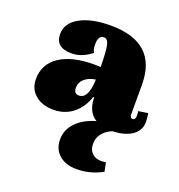

<svg xmlns="http://www.w3.org/2000/svg" viewBox="-124 -548 828 886"><g transform="rotate(20 290.0 -105.5)"><path d="M154 12Q98 12 64 -17Q30 -46 30 -94Q30 -167 90.5 -208Q151 -249 261 -249Q281 -249 292 -248Q291 -328 284.5 -355Q278 -382 260 -382Q232 -382 232 -338Q232 -312 241 -299Q194 -261 143 -261Q64 -261 64 -328Q64 -381 120 -412.5Q176 -444 271 -444Q499 -444 499 -236V-92Q499 -73 512 -73Q526 -73 526 -95Q526 -107 524 -116L571 -123Q575 -101 575 -80Q575 -39 540 -14.5Q505 10 443 12Q380 41 380 96Q380 126 397 142.5Q414 159 444 159Q451 159 465 157L474 200Q415 233 347 233Q294 233 262 205Q230 177 230 130Q230 82 264 46.5Q298 11 359 -7Q312 -36 312 -106H307Q288 -50 248 -19Q208 12 154 12ZM217 -120Q217 -90 242 -90Q288 -90 291 -186Q257 -181 237 -163.5Q217 -146 217 -120Z"/></g></svg>

Font: Arapey Black
Style: Regular
Weight: 900
Designer: Eduardo Rodriguez Tunni
Foundry: Eduardo Rodriguez Tunni
Version: Version 4.000